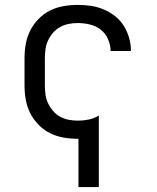

<svg xmlns="http://www.w3.org/2000/svg" viewBox="-20 -558 640 783"><path d="M300 205V8Q299 8 298.5 8Q298 8 298 8Q268 8 239 3Q210 -2 184 -15Q158 -28 137 -49.5Q116 -71 103 -97Q90 -123 85 -152Q80 -181 80 -210V-320Q80 -349 85 -378Q90 -407 103 -433Q116 -459 137 -480.5Q158 -502 184 -515Q210 -528 239 -533Q268 -538 298 -538Q325 -538 351.5 -534Q378 -530 403 -519.5Q428 -509 449.5 -492Q471 -475 485 -452.5Q499 -430 506.5 -403.5Q514 -377 514 -350Q514 -350 514 -350Q514 -350 514 -350Q514 -350 514 -350Q514 -350 514 -350H431Q431 -350 431 -350Q431 -350 431 -350Q431 -375 420.5 -398.5Q410 -422 391 -437Q372 -452 347 -458Q322 -464 298 -464Q279 -464 260.5 -460.5Q242 -457 225.5 -448Q209 -439 196.5 -424.5Q184 -410 176 -393Q168 -376 165.5 -357.5Q163 -339 163 -320V-210Q163 -191 165.5 -172.5Q168 -154 176 -137Q184 -120 196.5 -105.5Q209 -91 225.5 -82Q242 -73 260.5 -69.5Q279 -66 298 -66Q320 -66 342 -70.5Q364 -75 383 -87V205Z"/></svg>

Font: Iosevka Mono
Style: Regular
Weight: 400
Designer: Belleve Invis
Foundry: Belleve Invis
Version: Version 11.1.1